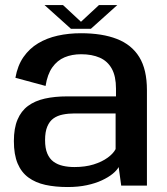

<svg xmlns="http://www.w3.org/2000/svg" viewBox="-20 -729 654 754"><path d="M245.5 5.5Q287.5 5.5 321.2 -1.8Q355 -9 380.5 -21Q406 -33 422.5 -46.5Q439 -60 446 -73L456 0H557V-375Q557 -456 527 -504.8Q497 -553.5 439.2 -576Q381.5 -598.5 298 -598.5Q249.5 -598.5 206.8 -589Q164 -579.5 129.8 -559Q95.5 -538.5 72.2 -505Q49 -471.5 40.5 -423.5L159 -391.5Q166 -437 185.5 -464.5Q205 -492 233.8 -504Q262.5 -516 298.5 -516Q341 -516 371.8 -502.5Q402.5 -489 419 -459.2Q435.5 -429.5 435.5 -381V-350.5H244Q195 -350.5 156 -341.8Q117 -333 90 -313Q63 -293 48.8 -259.2Q34.5 -225.5 34.5 -175Q34.5 -122 49.2 -87Q64 -52 91.8 -31.8Q119.5 -11.5 158.2 -3Q197 5.5 245.5 5.5ZM272 -73Q248 -73 227 -77.8Q206 -82.5 190.2 -94Q174.5 -105.5 165.8 -126Q157 -146.5 157 -179Q157 -211.5 165.8 -232.2Q174.5 -253 190 -264Q205.5 -275 226.8 -279.2Q248 -283.5 272.5 -283.5H434V-143.5Q425 -126 402.8 -109.8Q380.5 -93.5 347.5 -83.2Q314.5 -73 272 -73ZM258.5 -616H337L440.5 -709H368.5L298 -643.5L227.5 -709H155Z"/></svg>

Font: Anybody Thin Medium
Style: Regular
Weight: 500
Version: Version 1.113;gftools[0.9.25]